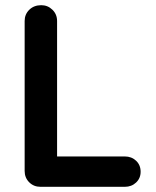

<svg xmlns="http://www.w3.org/2000/svg" viewBox="-20 -720 602 740"><path d="M522 -58Q522 -33 504.5 -16.5Q487 0 461 0H136Q110 0 92.5 -17.5Q75 -35 75 -61V-639Q75 -665 93 -682.5Q111 -700 139 -700Q164 -700 182 -682.5Q200 -665 200 -639V-117H461Q487 -117 504.5 -100.5Q522 -84 522 -58Z"/></svg>

Font: Quicksand
Style: Bold
Weight: 700
Version: Version 3.000